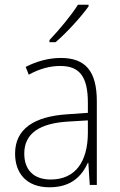

<svg xmlns="http://www.w3.org/2000/svg" viewBox="-20 -785 508 815"><path d="M356 -758V-765H311C282 -719 232 -659 190 -615V-606H216C263 -646 324 -713 356 -758ZM238 -539C185 -539 134 -524 89 -501L102 -468C150 -494 193 -505 236 -505C316 -505 353 -462 353 -349V-306L267 -300C125 -291 44 -238 44 -133C44 -49 93 10 190 10C282 10 327 -37 353 -94H355L361 0H391V-355C391 -484 342 -539 238 -539ZM270 -269 353 -274V-219C352 -101 302 -23 195 -23C124 -23 83 -63 83 -133C83 -220 150 -262 270 -269Z"/></svg>

Font: Noto Sans Devanagari SemiCondensed ExtraLight
Style: Regular
Weight: 200
Width: 4
Designer: Jelle Bosma - Monotype Design Team
Foundry: Monotype Imaging Inc.
Version: Version 2.004